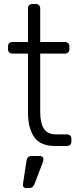

<svg xmlns="http://www.w3.org/2000/svg" viewBox="-20 -730 399 960"><path d="M256 0Q182 0 151 -44.5Q120 -89 120 -167V-462H42Q32 -462 26 -468Q20 -474 20 -484V-498Q20 -508 26 -514Q32 -520 42 -520H120V-688Q120 -698 126 -704Q132 -710 142 -710H159Q169 -710 175 -704Q181 -698 181 -688V-520H305Q315 -520 321 -514Q327 -508 327 -498V-484Q327 -474 321 -468Q315 -462 305 -462H181V-171Q181 -115 199.5 -86.5Q218 -58 261 -58H315Q325 -58 331 -52Q337 -46 337 -36V-22Q337 -12 331 -6Q325 0 315 0ZM109 210Q101 210 97 204Q93 198 95 189L112 77Q115 50 137 50H182Q189 50 193 55Q197 60 197 66Q197 75 193 84L153 189Q148 200 142.5 205Q137 210 127 210Z"/></svg>

Font: Rubik AZ
Style: Regular
Weight: 300
Designer: Hubert and Fischer
Foundry: Hubert & Fischer
Version: Version 2.000